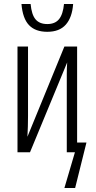

<svg xmlns="http://www.w3.org/2000/svg" viewBox="-20 -766 483 966"><path d="M218 -606Q158 -606 126 -639.5Q94 -673 88 -746H134Q139 -692 159 -668.5Q179 -645 218 -645Q257 -645 277 -669.5Q297 -694 302 -746H348Q343 -678 311 -642Q279 -606 218 -606ZM304 180 357 0H316V-335Q316 -363 316 -393Q316 -423 318 -452L131 0H68V-532H121V-183Q121 -131 118 -78L304 -532H368V-49H415L358 180Z"/></svg>

Font: Noto Sans ExtraCondensed Light
Style: Regular
Weight: 300
Width: 2
Designer: Monotype Design Team
Foundry: Monotype Imaging Inc.
Version: Version 2.013; ttfautohint (v1.8.4.7-5d5b)